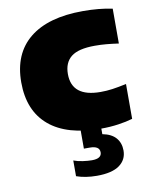

<svg xmlns="http://www.w3.org/2000/svg" viewBox="-87 -624 729 920"><g transform="rotate(-10 277.0 -164.5)"><path d="M368 11Q203 11 116.5 -62.2Q30 -135.5 30 -273.5Q30 -412.5 120.2 -485.8Q210.5 -559 380 -559Q459.5 -559 523 -545.5V-376Q491.5 -380.5 464.2 -383Q437 -385.5 407.5 -385.5Q327 -385.5 292 -357.5Q257 -329.5 257 -274Q257 -162.5 397 -162.5Q426.5 -162.5 454.8 -166.5Q483 -170.5 523 -179V-9.5Q493 -0.5 453 5.2Q413 11 368 11ZM310 230Q281.5 230 256.5 226Q231.5 222 210.5 214.5V138Q230 145.5 255.2 149Q280.5 152.5 299 152.5Q346.5 152.5 346.5 122Q346.5 91 299 91H270.5V-10H369.5V38Q413.5 46.5 434.8 71.2Q456 96 456 132.5Q456 177.5 419.8 203.8Q383.5 230 310 230Z"/></g></svg>

Font: Encode Sans SemiExpanded SemiExpanded Black
Style: Regular
Weight: 900
Width: 6
Designer: Multiple Designers
Foundry: Impallari Type
Version: Version 3.000; ttfautohint (v1.8.3) -l 8 -r 50 -G 200 -x 14 